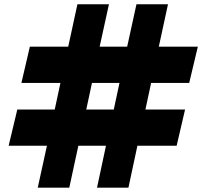

<svg xmlns="http://www.w3.org/2000/svg" viewBox="-20 -869 955 889"><path d="M197.3 -194.3H20L60.1 -361.8H233.4L259.8 -484.9H79.1L118.2 -652.8H295.9L338.4 -849.1H484.4L441.4 -652.8H568.8L611.8 -849.1H757.8L715.3 -652.8H896L856 -484.9H679.7L653.3 -361.8H836.9L797.9 -194.3H616.2L574.7 0H429.2L470.7 -194.3H342.8L300.8 0H154.8ZM405.8 -484.9 379.4 -361.8H506.8L533.2 -484.9Z"/></svg>

Font: Pinar-FD Black
Style: Regular
Weight: 900
Designer: Amin Abedi
Version: Version 3.000